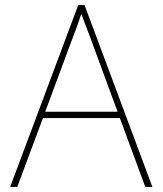

<svg xmlns="http://www.w3.org/2000/svg" viewBox="-20 -736 640 756"><path d="M20 0 288 -716H313L580 0H552L452 -271H149L48 0ZM268 -592 158 -296H443L334 -592Q327 -612 317.5 -635.5Q308 -659 300 -681Q293 -659 284.5 -635.5Q276 -612 268 -592Z"/></svg>

Font: Noto Sans Mono Thin
Style: Regular
Weight: 100
Designer: Monotype Design Team
Foundry: Monotype Imaging Inc.
Version: Version 2.014